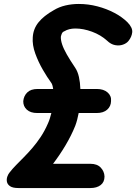

<svg xmlns="http://www.w3.org/2000/svg" viewBox="-20 -950 688 970"><path d="M73.5 0Q44.5 0 31 -9.2Q17.5 -18.5 15 -31.8Q12.5 -45 17 -57.8Q21.5 -70.5 28 -78Q42.5 -97 61.5 -116.2Q80.5 -135.5 101.5 -156.8Q122.5 -178 144 -203Q165.5 -228 185.8 -258.5Q206 -289 222.5 -327Q228 -339 232 -352.2Q236 -365.5 239.5 -379H168.5Q134 -379 115.5 -396Q97 -413 97.5 -439Q100 -465.5 117.8 -483Q135.5 -500.5 170 -500.5H248.5Q247 -511.5 244.5 -519.8Q242 -528 238 -533Q219.5 -558 196.8 -597Q174 -636 158.2 -679.5Q142.5 -723 145.5 -761.5Q148 -804.5 174.8 -837.5Q201.5 -870.5 251.5 -898.5Q278.5 -915 311 -922.5Q343.5 -930 378 -930Q425.5 -930 471.8 -918Q518 -906 557.8 -885Q597.5 -864 624.5 -837Q650.5 -810 648 -786.8Q645.5 -763.5 629 -743Q619.5 -731 601.2 -724.5Q583 -718 561.5 -722Q540 -726 521 -744.5Q489 -773.5 445 -789.8Q401 -806 361 -806Q344.5 -806 330.5 -802.5Q316.5 -799 306 -792.5Q296.5 -789 293 -781.5Q289.5 -774 287.5 -765Q286.5 -748 293.8 -726Q301 -704 317.5 -675Q334 -646 360 -607.5Q372.5 -589 378.8 -561Q385 -533 386 -500.5H469Q503.5 -500.5 523.5 -483Q543.5 -465.5 541 -439Q540.5 -413 521.5 -396Q502.5 -379 468 -379H377.5Q374 -361 369.8 -344.8Q365.5 -328.5 360 -314Q340.5 -265.5 311.2 -216.2Q282 -167 248 -122.5H436.5Q471 -122.5 489 -103.2Q507 -84 508 -58.5Q508 -30 488.5 -15Q469 0 436.5 0Z"/></svg>

Font: Edu AU VIC WA NT Hand
Style: Bold
Weight: 700
Version: Version 1.001